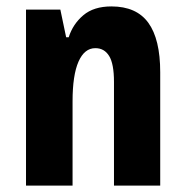

<svg xmlns="http://www.w3.org/2000/svg" viewBox="-20 -578 575 598"><path d="M61 0V-548H168L186 -462H194Q207 -503 239.5 -530.5Q272 -558 327 -558Q405 -558 442 -507Q479 -456 479 -353V0H335V-323Q335 -379 320 -403.5Q305 -428 277 -428Q243 -428 224.5 -386Q206 -344 206 -262V0Z"/></svg>

Font: Noto Sans Thai ExtCond ExtBd
Style: Regular
Weight: 800
Width: 2
Designer: Monotype Design Team
Foundry: Monotype Imaging Inc.
Version: Version 2.002; ttfautohint (v1.8.4.7-5d5b)